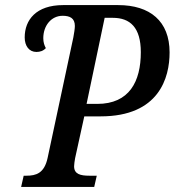

<svg xmlns="http://www.w3.org/2000/svg" viewBox="-20 -734 686 754"><path d="M63 0H350L360 -44H331C296 -44 271 -50 271 -81C271 -88 273 -102 275 -113L311 -277H375C605 -277 646 -429 646 -528C646 -651 569 -714 444 -714H228C122 -714 77 -656 77 -587C77 -554 94 -530 123 -530C137 -530 150 -534 160 -545C154 -556 150 -568 150 -584C150 -633 181 -672 226 -672C254 -672 274 -663 274 -632C274 -622 271 -603 268 -587L167 -114C154 -53 121 -44 84 -44H73ZM362 -326H320L391 -664H423C491 -664 533 -626 533 -529C533 -414 488 -326 362 -326Z"/></svg>

Font: Noto Serif Condensed Medium
Style: Italic
Weight: 500
Width: 3
Italic angle: -12°
Designer: Monotype Design Team
Foundry: Monotype Imaging Inc.
Version: Version 2.013